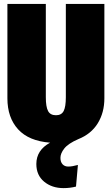

<svg xmlns="http://www.w3.org/2000/svg" viewBox="-20 -716 575 988"><path d="M318.8 -695.8H517.1V-210Q517.1 -137.2 483.2 -81.8Q449.2 -26.4 382.8 0Q331.1 22.5 311 47.9Q291 73.2 291 96.2Q291 117.7 302 129.4Q313 141.1 331.1 141.1Q351.6 141.1 380.9 132.8L371.1 244.1Q340.8 252 307.1 252Q247.1 252 207 218.8Q167 185.5 167 127.9Q167 56.6 237.8 18.1Q128.4 9.8 73.2 -50.5Q18.1 -110.8 18.1 -210V-695.8H215.8V-215.8Q215.8 -166.5 227.3 -144.8Q238.8 -123 268.1 -123Q296.4 -123 307.6 -144.8Q318.8 -166.5 318.8 -215.8Z"/></svg>

Font: Fira Sans Compressed Heavy
Style: Regular
Weight: 900
Width: 1
Designer: Carrois Corporate & Edenspiekermann AG
Foundry: Carrois Corporate GbR & Edenspiekermann AG
Version: Version 4.203;PS 004.203;hotconv 1.0.88;makeotf.lib2.5.64775